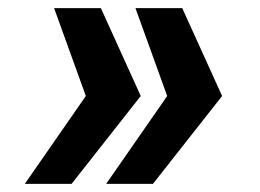

<svg xmlns="http://www.w3.org/2000/svg" viewBox="-20 -546 640 472"><path d="M326 -310 228 -526H113L191 -310L41 -94H156ZM526 -310 428 -526H313L391 -310L241 -94H356Z"/></svg>

Font: CommitMono
Style: Bold Italic
Weight: 700
Monospace: yes
Designer: Eigil Nikolajsen
Foundry: Eigil Nikolajsen
Version: Version 1.143